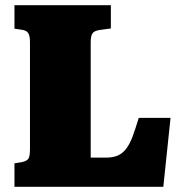

<svg xmlns="http://www.w3.org/2000/svg" viewBox="-20 -723 700 743"><path d="M36 0V-91L66 -96Q84 -100 90 -109Q96 -118 96 -148V-560Q96 -586 88.5 -596Q81 -606 63 -608L36 -612V-703H409V-613L366 -607Q345 -604 338 -594Q331 -584 331 -560V-113H389Q417 -113 435.5 -121Q454 -129 468 -147Q482 -165 493 -194.5Q504 -224 517 -267H640L612 0Z"/></svg>

Font: Literata 18pt Black
Style: Regular
Weight: 900
Designer: Latin by Veronika Burian and Jose Scaglione. Greek by Irene Vlachou. Cyrillic by Vera Evstafieva.
Foundry: TypeTogether
Version: Version 3.103;gftools[0.9.29]